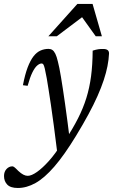

<svg xmlns="http://www.w3.org/2000/svg" viewBox="-86 -700 582 980"><path d="M55 -262 31 -265Q41.5 -320 55.2 -356Q69 -392 85.2 -412.8Q101.5 -433.5 120.8 -442Q140 -450.5 161.5 -450.5Q173 -450.5 181.2 -445Q189.5 -439.5 196.5 -425.5Q203.5 -411.5 209.5 -385.5Q216.5 -359.5 225.2 -307.2Q234 -255 246 -170.8Q258 -86.5 273 35.5L207 84.5Q197 3 188.8 -58Q180.5 -119 174 -164.2Q167.5 -209.5 162 -242.8Q156.5 -276 152.5 -301Q146.5 -334.5 142.5 -350.5Q138.5 -366.5 135.2 -371.2Q132 -376 126.5 -376Q116 -376 103.8 -365.5Q91.5 -355 79.2 -330.2Q67 -305.5 55 -262ZM229 32.5 248 13.5Q286 -44 312.2 -95.8Q338.5 -147.5 354.8 -199.8Q371 -252 378.8 -310.8Q386.5 -369.5 387 -441.5Q404 -447 416.8 -448.8Q429.5 -450.5 442 -450Q456 -450 463.5 -444.2Q471 -438.5 470.5 -426Q469 -395.5 462.5 -362.2Q456 -329 443.5 -291.2Q431 -253.5 411.8 -210Q392.5 -166.5 365.2 -116Q338 -65.5 302 -6.5Q242 92 191.2 150.5Q140.5 209 95.2 234.2Q50 259.5 5 259.5Q-32.5 259.5 -49 242.2Q-65.5 225 -65.5 198.5Q-65.5 176.5 -52.8 162.8Q-40 149 -22.5 149Q-18.5 149 -12.2 153.8Q-6 158.5 7.5 172.5Q21.5 185.5 33.2 191.5Q45 197.5 55.5 197.5Q74.5 197.5 103 177.5Q131.5 157.5 164.5 120.5Q197.5 83.5 229 32.5ZM161 -515 309 -680H386.5L434 -515H402.5L328 -619H342L204 -515Z"/></svg>

Font: Newsreader 16pt 16pt
Style: Italic
Weight: 400
Italic angle: -17°
Version: Version 1.003